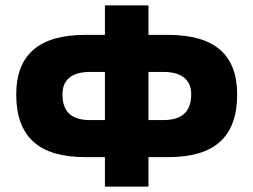

<svg xmlns="http://www.w3.org/2000/svg" viewBox="-20 -690 937 710"><path d="M529 0V-109H602C773 -109 857 -183 857 -341C857 -488 773 -561 602 -561H529V-670H368V-561H295C125 -561 40 -488 40 -341C40 -183 125 -109 295 -109H368V0ZM211 -341C211 -395 245 -424 313 -424H368V-246H313C246 -246 211 -275 211 -341ZM529 -246V-424H584C652 -424 687 -395 687 -341C687 -276 652 -246 584 -246Z"/></svg>

Font: LT Wave Alt Black
Style: Regular
Weight: 900
Designer: Daniel Lyons
Version: Version 2.5 (Glyphs App)